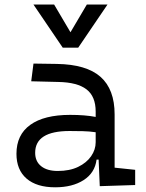

<svg xmlns="http://www.w3.org/2000/svg" viewBox="-20 -796 626 826"><path d="M409.2 4.9 404.3 -109.4H395.5Q388.2 -52.2 339.8 -21.2Q291.5 9.8 217.3 9.8Q137.7 9.8 94.2 -27.8Q50.8 -65.4 50.8 -134.3Q50.8 -216.3 110.4 -259Q169.9 -301.8 281.7 -301.8Q345.7 -301.8 391.6 -293V-315.9Q391.6 -381.3 352.1 -411.6Q312.5 -441.9 231 -443.4L114.3 -446.3L124 -522.5L224.6 -521Q352.1 -519 412.6 -465.3Q473.1 -411.6 473.1 -303.7V-74.7L561.5 -65.4V0ZM391.6 -227.1Q364.7 -231 336.2 -231.7Q307.6 -232.4 279.3 -232.4Q131.3 -232.4 131.3 -138.7Q131.3 -101.6 157 -81.1Q182.6 -60.5 228.5 -60.5Q279.8 -60.5 316.2 -78.1Q352.5 -95.7 372.1 -124Q391.6 -152.3 391.6 -184.1ZM250 -590.8 124 -776.4H212.9L283.2 -657.2L353.5 -776.4H442.4L316.4 -590.8Z"/></svg>

Font: Cascadia Code PL SemiLight
Style: Regular
Weight: 350
Monospace: yes
Designer: Aaron Bell
Foundry: Saja Typeworks
Version: Version 2404.023; ttfautohint (v1.8.4)